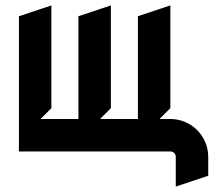

<svg xmlns="http://www.w3.org/2000/svg" viewBox="-20 -550 800 710"><path d="M610 -110H570L610 -150V-530L490 -490V-110H350L390 -150V-530L270 -490V-110H130L170 -150V-530L50 -490V10H610C621 10 630 19 630 30V140L750 100V30C750 -47.3 687.3 -110 610 -110Z"/></svg>

Font: Abibas
Style: Medium
Weight: 500
Version: Version 0.3